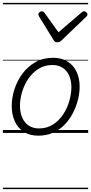

<svg xmlns="http://www.w3.org/2000/svg" viewBox="-20 -918 629 1326"><path d="M245 19Q186 19 145 -7Q104 -33 82.5 -79.5Q61 -126 61 -186Q61 -242 79.5 -300.5Q98 -359 134.5 -408.5Q171 -458 224 -488.5Q277 -519 347 -519Q404 -519 445 -494Q486 -469 508 -424Q530 -379 530 -320Q530 -277 518.5 -230Q507 -183 484.5 -139Q462 -95 428 -59Q394 -23 348 -2Q302 19 245 19ZM250 -31Q304 -31 346 -58Q388 -85 416 -127.5Q444 -170 458.5 -220Q473 -270 473 -315Q473 -362 457.5 -396.5Q442 -431 412.5 -450Q383 -469 342 -469Q288 -469 246.5 -443Q205 -417 176 -374.5Q147 -332 132.5 -283Q118 -234 118 -189Q118 -141 133.5 -105.5Q149 -70 178.5 -50.5Q208 -31 250 -31ZM561 -840Q569 -840 576.5 -833Q584 -826 584 -818Q584 -813 581.5 -809.5Q579 -806 575 -802L405 -639Q397 -631 390.5 -628.5Q384 -626 375 -626Q368 -626 362 -629Q356 -632 351 -640L250 -804Q248 -808 246.5 -812Q245 -816 245 -819Q245 -828 253.5 -834Q262 -840 269 -840Q275 -840 279 -837.5Q283 -835 287 -830L384 -695L541 -830Q547 -835 551 -837.5Q555 -840 561 -840ZM0 378H589V388H0ZM0 -20H589V0H0ZM0 -505H589V-500H0ZM0 -898H589V-888H0Z"/></svg>

Font: Playwrite DE SAS Guides
Style: Regular
Weight: 400
Designer: Veronika Burian, José Scaglione
Foundry: TypeTogether
Version: Version 1.003